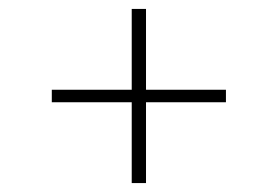

<svg xmlns="http://www.w3.org/2000/svg" viewBox="-20 -549 622 430"><path d="M275 -139V-320H96V-348H275V-529H307V-348H486V-320H307V-139Z"/></svg>

Font: Celebes Thin
Style: Regular
Weight: 250
Designer: Anugrah Pasau
Foundry: Lafontype
Version: Version 1.000; ttfautohint (v1.8.4)